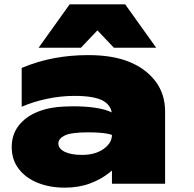

<svg xmlns="http://www.w3.org/2000/svg" viewBox="-20 -847 892 885"><path d="M279 -356Q298 -357 315 -357Q423 -357 481 -335Q488 -332 495 -329Q489 -363 456 -382Q416 -405 323 -405Q260 -405 196.5 -391.5Q133 -378 80 -355V-534Q155 -565 230 -579Q305 -593 387 -593Q499 -593 575.5 -562Q652 -531 696.5 -472.5Q741 -414 741 -333V0H496V-61Q490 -56 484 -51Q447 -21 395 -1.5Q343 18 279 18Q209 18 153.5 -4.5Q98 -27 66 -69Q34 -111 34 -169Q34 -227 66.5 -268.5Q99 -310 154.5 -332Q210 -354 279 -356ZM496 -225Q465 -237 386.5 -237Q308 -237 278.5 -222.5Q249 -208 249 -186Q249 -162 278 -147.5Q307 -133 358 -133Q419 -133 457.5 -160.5Q496 -188 496 -225ZM301 -827H557L700 -627H505L429 -707L353 -627H158Z"/></svg>

Font: Bounded
Style: Regular
Weight: 900
Designer: Vlad Churkin
Version: Version 1.0